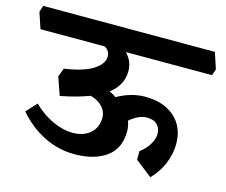

<svg xmlns="http://www.w3.org/2000/svg" viewBox="-121 -763 1020 868"><g transform="rotate(15 389.0 -329.5)"><path d="M428.2 -456.1Q428.2 -390.1 370.1 -345.2Q388.2 -337.4 401.9 -327.1Q467.8 -364.3 533.2 -363.8Q619.1 -363.8 670.7 -317.9Q722.2 -272 722.2 -192.9Q722.2 -147.9 703.6 -102.1Q685.1 -56.2 647.9 -18.1L569.8 -79.1V-119.1Q596.7 -139.2 612.8 -165.5Q628.9 -191.9 628.9 -215.8Q628.9 -241.7 612.5 -258.3Q596.2 -274.9 564 -274.9Q525.9 -274.9 483.9 -238.8Q492.7 -217.8 493.2 -191.9Q493.2 -110.8 437.5 -70.3Q381.8 -29.8 288.1 -29.8Q214.8 -29.8 147 -63Q79.1 -96.2 24.9 -159.2L69.8 -208Q114.7 -165 163.3 -143.1Q211.9 -121.1 254.9 -121.1Q305.7 -121.1 337.4 -147.9Q369.1 -174.8 369.1 -223.1Q369.1 -249 350.1 -271Q331.1 -293 293 -304.2Q231.9 -281.2 157.2 -267.1L127.9 -351.1L143.1 -391.1Q233.9 -404.3 277.3 -432.6Q320.8 -460.9 320.8 -495.1Q320.8 -522.9 294.9 -536.1H-4.9L-29.8 -610.8L-20 -641.1H783.2L808.1 -565.9L797.9 -536.1H395Q428.2 -501 428.2 -456.1Z"/></g></svg>

Font: Sura
Style: Bold
Weight: 700
Designer: Carolina Giovagnoli
Foundry: Huerta Tipografica
Version: Version 1.002;PS 001.002;hotconv 1.0.70;makeotf.lib2.5.58329